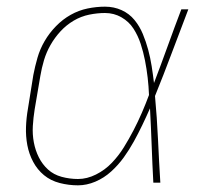

<svg xmlns="http://www.w3.org/2000/svg" viewBox="-20 -548 640 576"><path d="M214 8Q186 8 159 1Q132 -6 112 -22.5Q92 -39 79.5 -62.5Q67 -86 62 -112.5Q57 -139 58 -167Q59 -195 64 -223L80 -323Q85 -349 92.5 -375Q100 -401 114 -425Q128 -449 148 -469.5Q168 -490 192 -503.5Q216 -517 242.5 -522.5Q269 -528 295 -528Q322 -528 345 -517.5Q368 -507 383.5 -488Q399 -469 408.5 -446Q418 -423 424.5 -399Q431 -375 435 -349.5Q439 -324 442 -299Q463 -354 483 -409.5Q503 -465 524 -520H545Q520 -455 495.5 -389.5Q471 -324 445 -260Q451 -195 454 -130Q457 -65 461 0H440Q437 -56 435 -111.5Q433 -167 430 -223Q419 -198 407 -173Q395 -148 381.5 -123.5Q368 -99 351.5 -76Q335 -53 313.5 -33.5Q292 -14 266 -3Q240 8 214 8ZM214 -11Q241 -11 268 -24.5Q295 -38 315.5 -59.5Q336 -81 351.5 -106Q367 -131 380.5 -157Q394 -183 405.5 -209.5Q417 -236 427 -263Q426 -289 423 -315Q420 -341 415 -366.5Q410 -392 402 -416.5Q394 -441 380.5 -462Q367 -483 344.5 -496Q322 -509 295 -509Q272 -509 247.5 -504Q223 -499 201 -486Q179 -473 161.5 -454Q144 -435 131.5 -413Q119 -391 112 -367.5Q105 -344 101 -320L84 -220Q80 -195 78.5 -170Q77 -145 81.5 -121Q86 -97 96.5 -76Q107 -55 124 -39.5Q141 -24 165 -17.5Q189 -11 214 -11Z"/></svg>

Font: Iosevka SS04 Thin Extended
Style: Italic
Weight: 100
Width: 7
Italic angle: -9°
Monospace: yes
Designer: Belleve Invis
Foundry: Belleve Invis
Version: Version 19.0.0; ttfautohint (v1.8.4)